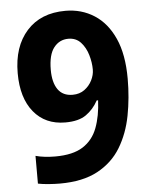

<svg xmlns="http://www.w3.org/2000/svg" viewBox="-53 -767 639 820"><g transform="rotate(-5 267.0 -356.5)"><path d="M498 -411Q498 -329 483.5 -253.5Q469 -178 433 -118.5Q397 -59 333 -24.5Q269 10 171 10Q149 10 122.5 8Q96 6 77 2V-117Q95 -112 116.5 -109.5Q138 -107 161 -107Q237 -107 280 -134.5Q323 -162 342 -212.5Q361 -263 364 -330H358Q338 -293 306 -270.5Q274 -248 217 -248Q131 -248 81.5 -308.5Q32 -369 32 -475Q32 -589 92 -656Q152 -723 258 -723Q327 -723 381.5 -688Q436 -653 467 -584Q498 -515 498 -411ZM260 -603Q222 -603 198 -572.5Q174 -542 174 -477Q174 -423 195 -393Q216 -363 258 -363Q288 -363 309 -378.5Q330 -394 341.5 -417Q353 -440 353 -463Q353 -493 343.5 -525.5Q334 -558 313.5 -580.5Q293 -603 260 -603Z"/></g></svg>

Font: Noto Sans Ethiopic SemiCondensed
Style: Bold
Weight: 700
Width: 4
Designer: Monotype Design Team
Foundry: Monotype Imaging Inc.
Version: Version 2.102; ttfautohint (v1.8.4.7-5d5b)